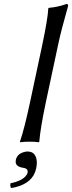

<svg xmlns="http://www.w3.org/2000/svg" viewBox="-20 -718 365 973"><path d="M132.3 -200.2 192.4 -481.9Q222.7 -625 224.6 -674.8L227.1 -678.2Q273.4 -682.1 318.4 -698.2Q326.2 -696.3 325.2 -688Q290.5 -565.9 276.4 -500L212.4 -200.2Q184.1 -65.9 179.2 0L176.3 2.9Q158.7 0 129.9 0Q101.1 0 82.5 2.9L81.1 0Q103.5 -65.4 132.3 -200.2ZM119.1 49.8Q160.6 49.8 166 95.7Q168 114.3 163.1 136.2Q147.5 209.5 55.2 231.4Q45.4 233.9 36.1 234.9Q30.3 226.1 33.2 210.9Q98.1 197.3 116.2 166Q118.7 161.6 119.6 158.2Q124 136.7 99.6 132.8Q96.2 132.3 93.8 131.8Q54.7 124.5 60.1 95.2Q60.5 93.8 60.1 92.8Q66.4 63 99.6 53.2Q109.4 49.8 119.1 49.8Z"/></svg>

Font: Linux Biolinum Slanted O
Style: Slanted
Weight: 400
Designer: Philipp H. Poll
Foundry: Philipp H. Poll
Version: Version 1.0.4